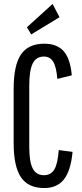

<svg xmlns="http://www.w3.org/2000/svg" viewBox="-20 -936 414 971"><path d="M204 15Q123 15 86 -39.5Q49 -94 49 -214V-486Q49 -606 86 -660.5Q123 -715 204 -715Q269 -715 302.5 -676.5Q336 -638 343 -555L270 -537Q265 -598 249 -624Q233 -650 202 -650Q163 -650 145.5 -615Q128 -580 128 -503V-193Q128 -118 145.5 -84Q163 -50 202 -50Q237 -50 254.5 -78.5Q272 -107 277 -177L347 -168Q338 -73 303.5 -29Q269 15 204 15ZM116 -798 246 -916 281 -849 138 -762Z"/></svg>

Font: Pathway Gothic One
Style: Regular
Weight: 400
Version: Version 1.003; ttfautohint (v1.8.4.7-5d5b);gftools[0.9.26]